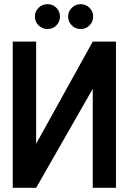

<svg xmlns="http://www.w3.org/2000/svg" viewBox="-20 -899 617 919"><path d="M207 -879Q182 -879 164.5 -861.5Q147 -844 147 -820Q147 -795 164.5 -777.5Q182 -760 207 -760Q233 -760 250 -777.5Q267 -795 267 -820Q267 -844 250 -861.5Q233 -879 207 -879ZM366 -879Q341 -879 323.5 -861.5Q306 -844 306 -820Q306 -795 323.5 -777.5Q341 -760 366 -760Q391 -760 408.5 -777.5Q426 -795 426 -820Q426 -844 408.5 -861.5Q391 -879 366 -879ZM41 -700V0H153L424 -474V0H535V-700H424L153 -211V-700Z"/></svg>

Font: Advent Pro
Style: Bold
Weight: 700
Designer: VivaRado, Andreas Kalpakidis
Foundry: VivaRado, Andreas Kalpakidis
Version: Version 3.000